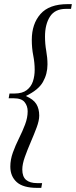

<svg xmlns="http://www.w3.org/2000/svg" viewBox="-20 -760 368 930"><path d="M180 150H160Q92 150 61 122Q30 94 30 47Q30 13 42.5 -21.5Q55 -56 72 -90Q89 -124 101.5 -157Q114 -190 114 -221Q114 -247 99 -265.5Q84 -284 46 -284H22L26 -307H50Q88 -307 109.5 -323.5Q131 -340 139.5 -366Q148 -392 148 -422Q148 -456 141 -491.5Q134 -527 134 -567Q134 -644 176 -692Q218 -740 308 -740H328L324 -717H299Q246 -717 222 -679.5Q198 -642 198 -583Q198 -547 204 -513.5Q210 -480 210 -448Q210 -402 188 -363Q166 -324 105 -295Q142 -279 156 -256Q170 -233 170 -200Q170 -176 157.5 -142.5Q145 -109 129 -72Q113 -35 100.5 0Q88 35 88 61Q88 96 106.5 111.5Q125 127 160 127H184Z"/></svg>

Font: Spectral Medium
Style: Italic
Weight: 500
Italic angle: -10°
Designer: Jean-Baptiste Levee
Foundry: Production Type
Version: Version 2.001